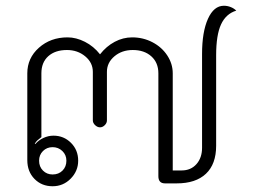

<svg xmlns="http://www.w3.org/2000/svg" viewBox="-20 -639 887 668"><path d="M75 -82V-384Q75 -437 115.5 -473Q156 -509 215 -509Q245 -509 275.5 -493.5Q306 -478 328 -450Q350 -478 379 -493.5Q408 -509 440 -509Q478 -509 510.5 -492Q543 -475 562 -446Q581 -417 581 -384V-46H612Q644 -46 663.5 -68Q683 -90 683 -125V-451Q683 -528 703.5 -573.5Q724 -619 759 -619Q771 -619 782.5 -614.5Q794 -610 802 -602Q766 -591 749 -554Q732 -517 732 -447V-132Q732 -68 696.5 -34.5Q661 -1 595 -1H554Q531 -1 531 -26V-384Q531 -421 506.5 -443Q482 -465 442 -465Q404 -465 378 -443Q352 -421 352 -389V-220Q352 -211 344.5 -203.5Q337 -196 328 -196Q319 -196 311 -203.5Q303 -211 303 -220V-389Q303 -421 276.5 -443Q250 -465 213 -465Q172 -465 148 -443.5Q124 -422 124 -384V-162Q116 -156 110.5 -151Q105 -146 101 -139L103 -138Q114 -151 131 -159Q148 -167 166 -167Q202 -167 227 -142Q252 -117 252 -80Q252 -44 226 -17.5Q200 9 163 9Q125 9 100 -16.5Q75 -42 75 -82ZM211 -80Q211 -100 197 -113.5Q183 -127 163 -127Q143 -127 129.5 -113.5Q116 -100 116 -80Q116 -59 129.5 -45.5Q143 -32 163 -32Q184 -32 197.5 -45.5Q211 -59 211 -80Z"/></svg>

Font: K2D Thin
Style: Regular
Weight: 100
Designer: Katatrad Aksorn Co.,Ltd.
Foundry: Cadson Demak Co.,Ltd.
Version: Version 1.000; ttfautohint (v1.6)